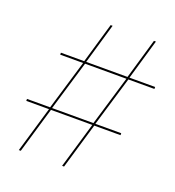

<svg xmlns="http://www.w3.org/2000/svg" viewBox="-130 -817 840 921"><g transform="rotate(20 290.0 -357.0)"><path d="M69 0H79L148 -234H359L290 0H300L369 -234H503V-244H371L447 -498H580V-508H449L509 -714H499L439 -508H228L288 -714H278L218 -508H99V-498H216L140 -244H22V-234H138ZM150 -244 226 -498H437L361 -244Z"/></g></svg>

Font: Noto Serif Display
Style: Bold Italic
Weight: 700
Italic angle: -12°
Designer: Monotype Design Team
Foundry: Monotype Imaging Inc.
Version: Version 2.009